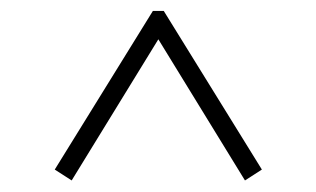

<svg xmlns="http://www.w3.org/2000/svg" viewBox="-20 -629 567 344"><path d="M78.1 -325.2 108.4 -305.7 263.7 -558.6 418.9 -305.7 449.2 -325.2 273.4 -609.4H253.9Z"/></svg>

Font: Abhaya Libre SemiBold
Style: Regular
Weight: 600
Designer: Pushpananda Ekanayake, Sol Matas, Pathum Egodawatta
Foundry: Mooniak
Version: Version 1.050 ; ttfautohint (v1.6)